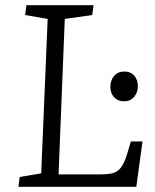

<svg xmlns="http://www.w3.org/2000/svg" viewBox="-20 -721 600 741"><path d="M56 -38 139 -52 164 -648 77 -663 82 -701H341L336 -663L230 -648L206 -48H369Q396 -48 414.5 -52.5Q433 -57 446.5 -74Q460 -91 471 -128L485 -175H530L506 0H51ZM406 -386Q406 -411 420.5 -428Q435 -445 459 -445Q476 -445 487.5 -438Q499 -431 505.5 -418Q512 -405 512 -388Q512 -364 497.5 -347Q483 -330 459 -330Q435 -330 420.5 -345.5Q406 -361 406 -386Z"/></svg>

Font: Literata Light
Style: Italic
Weight: 300
Italic angle: -2°
Designer: Latin by Veronika Burian and Jose Scaglione. Greek by Irene Vlachou. Cyrillic by Vera Evstafieva
Foundry: TypeTogether
Version: Version 3.103;gftools[0.9.29]